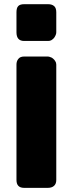

<svg xmlns="http://www.w3.org/2000/svg" viewBox="-20 -908 352 928"><path d="M59.6 -595.7Q59.6 -612.3 68.4 -623Q77.1 -634.8 96.7 -634.8Q134.8 -634.8 210.9 -634.8Q216.8 -634.8 223.6 -631.8Q231.4 -629.9 237.3 -624Q243.2 -619.1 247.1 -612.3Q252 -605.5 252 -595.7Q252 -410.2 252 -38.1Q252 -19.5 241.2 -9.8Q230.5 0 210.9 0Q172.9 0 96.7 0Q59.6 0 59.6 -38.1Q59.6 -224.6 59.6 -595.7ZM59.6 -848.6Q59.6 -870.1 68.4 -878.9Q77.1 -887.7 96.7 -887.7Q134.8 -887.7 212.9 -887.7Q230.5 -887.7 241.2 -878.9Q252 -870.1 252 -848.6Q252 -816.4 252 -752Q252 -745.1 249 -738.3Q246.1 -731.4 241.2 -724.6Q236.3 -718.8 228.5 -713.9Q221.7 -710 212.9 -710Q173.8 -710 96.7 -710Q59.6 -710 59.6 -752Q59.6 -784.2 59.6 -848.6Z"/></svg>

Font: Cocogoose
Style: Regular
Weight: 400
Designer: Cosimo Lorenzo Pancini
Version: Version 1.000